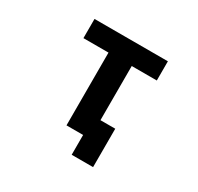

<svg xmlns="http://www.w3.org/2000/svg" viewBox="-184 -950 1367 1328"><g transform="rotate(30 500.0 -285.5)"><path d="M710.9 -146.5V160.2H540V2H533.2H407.2V-579.1H207V-732.4H793V-579.1H592.8V-146.5Z"/></g></svg>

Font: GenEi Gothic M Heavy
Style: Regular
Weight: 800
Designer: o_tamon (Modified); [Source Han Sans]
Ryoko NISHIZUKA  (kana & ideographs); Paul D. Hunt (Latin, Greek & Cyrillic); Wenl
Version: Version 1.1a;Original Version 1.004